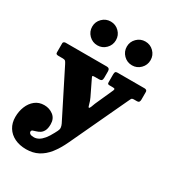

<svg xmlns="http://www.w3.org/2000/svg" viewBox="-257 -944 1218 1345"><g transform="rotate(30 352.0 -271.0)"><path d="M517 -615Q556.5 -615 584.5 -643.2Q612.5 -671.5 612.5 -711.5Q612.5 -751 584.5 -779Q556.5 -807 516.5 -807Q477 -807 448.8 -779Q420.5 -751 420.5 -711.5Q420.5 -671.5 448.8 -643.2Q477 -615 517 -615ZM237 -615Q276.5 -615 304.5 -643.2Q332.5 -671.5 332.5 -711.5Q332.5 -751 304.5 -779Q276.5 -807 236.5 -807Q197 -807 168.8 -779Q140.5 -751 140.5 -711.5Q140.5 -671.5 168.8 -643.2Q197 -615 237 -615ZM-9.5 106Q-9.5 154.5 12.8 190.2Q35 226 75 245.5Q115 265 168.5 265Q222.5 265 264.5 243.2Q306.5 221.5 340.8 178.5Q375 135.5 404.5 72L618 -384Q624.5 -395.5 628.2 -405.2Q632 -415 649 -415H674.5Q686 -415 690.5 -422Q695 -429 695 -440V-503Q695 -511.5 689 -515.8Q683 -520 674.5 -520H455.5Q443 -520 439 -514Q435 -508 435 -495V-433Q435 -423 437.8 -419Q440.5 -415 451.5 -415H473Q489 -415 492.8 -412Q496.5 -409 492.5 -398L427.5 -253Q421 -235.5 415.5 -221.2Q410 -207 404.5 -207Q399.5 -207 394.2 -229.5Q389 -252 377.5 -276L317.5 -400Q312.5 -410.5 316 -412.8Q319.5 -415 335 -415H366.5Q381 -415 387 -421.2Q393 -427.5 393 -442.5V-495Q393 -508 387.2 -514Q381.5 -520 369.5 -520H35.5Q28.5 -520 22.8 -516Q17 -512 17 -505V-432Q17 -421.5 22.8 -418.2Q28.5 -415 39.5 -415H73Q88 -415 93.8 -410Q99.5 -405 107.5 -389L295.5 -15.5Q302.5 -0.5 303.8 13Q305 26.5 297.5 41L285 65Q267 99.5 248.8 121.8Q230.5 144 211.8 154.5Q193 165 173.5 165Q152.5 165 143 158.5Q133.5 152 133.5 142Q133.5 132.5 143.2 128.5Q153 124.5 167.8 120.5Q182.5 116.5 197 107.5Q211.5 98.5 221.2 79.8Q231 61 231 27Q231 -18.5 199.5 -42.8Q168 -67 126.5 -67Q83.5 -67 53 -42.8Q22.5 -18.5 6.5 21Q-9.5 60.5 -9.5 106Z"/></g></svg>

Font: Besley Black
Style: Regular
Weight: 900
Designer: Owen Earl
Foundry: indestructible type*
Version: Version 2.001